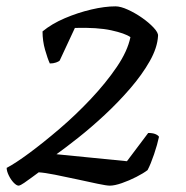

<svg xmlns="http://www.w3.org/2000/svg" viewBox="-20 -585 586 605"><path d="M39 0Q32 0 23 -9.5Q14 -19 7.5 -32.5Q1 -46 1 -56Q28 -70 72 -102.5Q116 -135 167.5 -179Q219 -223 266.5 -273.5Q314 -324 348 -374Q382 -424 391 -468Q374 -480 330.5 -489.5Q287 -499 216 -497L168 -394Q165 -391 156.5 -388Q148 -385 137 -385Q130 -400 122 -428Q114 -456 114 -486Q143 -510 184 -527.5Q225 -545 267.5 -555Q310 -565 344 -565Q360 -565 383 -554.5Q406 -544 427.5 -529Q449 -514 464 -498Q479 -482 478 -472Q476 -435 452 -392.5Q428 -350 390.5 -306.5Q353 -263 310 -223Q267 -183 226.5 -151Q186 -119 158 -99L380 -77L447 -166Q461 -166 469.5 -162.5Q478 -159 481 -154Q476 -130 465.5 -99Q455 -68 445 -49Q432 -39 409.5 -27.5Q387 -16 364 -8Q341 0 326 0Q316 0 287.5 -6Q259 -12 222.5 -20Q186 -28 153 -34.5Q120 -41 102 -42Q94 -36 81 -26.5Q68 -17 56.5 -9Q45 -1 39 0Z"/></svg>

Font: Texturina
Style: Italic
Weight: 400
Italic angle: -11°
Designer: Guillermo Torres Carreño
Foundry: Omnibus-Type
Version: Version 1.002; ttfautohint (v1.8.3)